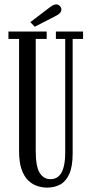

<svg xmlns="http://www.w3.org/2000/svg" viewBox="-20 -844 417 876"><path d="M195 12Q172.5 12 149.8 4.5Q127 -3 108.2 -21.2Q89.5 -39.5 78.2 -72Q67 -104.5 67 -154.5V-666.5H18.5V-700H193V-666.5H143V-156.5Q143 -84 161.2 -55.2Q179.5 -26.5 210 -26.5Q224 -26.5 236.2 -32.2Q248.5 -38 257.8 -51.8Q267 -65.5 272.2 -89.5Q277.5 -113.5 277.5 -149.5V-666.5H235V-700H359V-666.5H311.5V-144Q311.5 -84.5 296.2 -50.5Q281 -16.5 254.8 -2.2Q228.5 12 195 12ZM138.5 -722 118.5 -743 207 -810.5Q214 -816 221.8 -820Q229.5 -824 236.5 -824Q243 -824 248.5 -820.5Q254 -817 257 -811.5Q260 -806.5 260 -800.5Q260 -791 251.8 -783Q243.5 -775 231 -769.5Z"/></svg>

Font: Imbue Thin
Style: Regular
Weight: 400
Version: Version 1.102